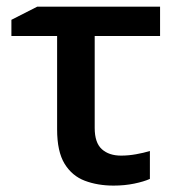

<svg xmlns="http://www.w3.org/2000/svg" viewBox="-20 -561 546 591"><path d="M472.7 -540.5V-450.2H271.5V-167Q271.5 -121.6 293.5 -101.8Q315.4 -82 352.5 -82Q375.5 -82 398.7 -86.2Q421.9 -90.3 441.4 -96.2V-10.3Q422.9 -2 393.1 4.2Q363.3 10.3 329.6 10.3Q280.8 10.3 241.2 -4.6Q201.7 -19.5 178.7 -57.1Q155.8 -94.7 155.8 -162.6V-450.2H15.1V-500L94.7 -540.5Z"/></svg>

Font: Open Sans SemiBold
Style: Regular
Weight: 600
Designer: Monotype Design Team
Foundry: Monotype Imaging Inc.
Version: Version 3.003; ttfautohint (v1.8.4)